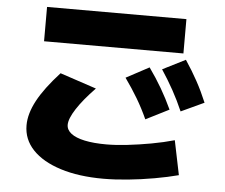

<svg xmlns="http://www.w3.org/2000/svg" viewBox="-55 -819 1111 947"><g transform="rotate(5 500.0 -345.0)"><path d="M490 65Q368 65 278 36.5Q188 8 139 -43.5Q90 -95 90 -165Q90 -222 125 -287.5Q160 -353 235 -435L415 -375Q356 -314 324 -264.5Q292 -215 292 -185Q292 -160 315 -142Q338 -124 382.5 -114.5Q427 -105 490 -105Q536 -105 593.5 -111.5Q651 -118 711.5 -129Q772 -140 825 -155L860 15Q807 29 742 40.5Q677 52 611.5 58.5Q546 65 490 65ZM140 -585V-755H830V-585ZM671 -245Q647 -298 619 -345Q591 -392 556 -441L670 -502Q705 -453 733 -405Q761 -357 786 -303ZM841 -299Q818 -352 791.5 -400Q765 -448 732 -498L845 -555Q879 -504 905.5 -455.5Q932 -407 955 -352Z"/></g></svg>

Font: M PLUS 1 Thin Black
Style: Regular
Weight: 900
Version: Version 1.001